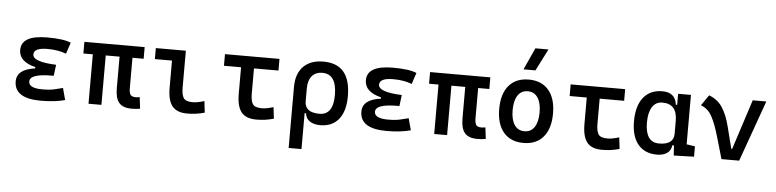

<svg xmlns="http://www.w3.org/2000/svg" viewBox="-54 -1096 6553 1621"><g transform="rotate(5 3222.5 -285.0)"><path d="M305.7 9.8Q79.6 9.8 79.6 -135.3Q79.6 -237.3 233.9 -257.8V-269Q94.2 -303.2 94.2 -402.3Q94.2 -527.3 313.5 -527.3Q453.1 -527.3 514.2 -500L482.4 -404.3Q414.6 -430.7 324.2 -430.7Q208.5 -430.7 208.5 -374.5Q208.5 -311.5 407.2 -303.7L395.5 -209.5H379.9Q193.8 -209.5 193.8 -144Q193.8 -86.9 309.6 -86.9Q370.6 -86.9 410.6 -96.2Q450.7 -105.5 482.4 -113.8L509.3 -13.7Q470.2 -2.9 418.7 3.4Q367.2 9.8 305.7 9.8Z M708.5 0V-418.9H628.4V-517.6H1139.2V-418.9H1044.4V-162.6Q1044.4 -124.5 1055.2 -106.9Q1065.9 -89.4 1102.5 -89.4Q1109.4 -89.4 1116.9 -90.6Q1124.5 -91.8 1134.3 -93.3L1146 3.9Q1127.4 7.3 1112.1 8.5Q1096.7 9.8 1073.2 9.8Q1000 9.8 967.5 -28.6Q935.1 -66.9 935.1 -151.4V-418.9H817.9V0Z M1544.9 9.8Q1457 9.8 1418 -39.1Q1378.9 -87.9 1378.9 -195.3V-424.3H1233.9V-517.6H1488.3V-206.5Q1488.3 -145 1505.9 -117.2Q1523.4 -89.4 1584 -89.4Q1622.6 -89.4 1681.2 -107.9L1692.9 -10.7Q1654.8 0 1619.9 4.9Q1585 9.8 1544.9 9.8Z M2130.9 9.8Q2043 9.8 2003.9 -39.1Q1964.8 -87.9 1964.8 -195.3V-418.9H1819.8V-517.6H2281.7V-418.9H2074.2V-206.5Q2074.2 -145 2091.8 -117.2Q2109.4 -89.4 2169.9 -89.4Q2209.5 -89.4 2267.1 -107.9L2278.8 -10.7Q2241.2 0 2205.8 4.9Q2170.4 9.8 2130.9 9.8Z M2424.3 224.6V-293Q2424.3 -404.8 2484.4 -466.1Q2544.4 -527.3 2654.3 -527.3Q2884.3 -527.3 2884.3 -253.9Q2884.3 -126.5 2828.9 -58.3Q2773.4 9.8 2672.9 9.8Q2618.2 9.8 2584 -12.9Q2549.8 -35.6 2544.9 -80.1H2533.2V224.6ZM2653.3 -432.1Q2596.2 -432.1 2564.7 -394.5Q2533.2 -356.9 2533.2 -288.6V-180.7Q2533.2 -85.4 2657.7 -85.4Q2774.4 -85.4 2774.4 -253.9Q2774.4 -432.1 2653.3 -432.1Z M3235.4 9.8Q3009.3 9.8 3009.3 -135.3Q3009.3 -237.3 3163.6 -257.8V-269Q3023.9 -303.2 3023.9 -402.3Q3023.9 -527.3 3243.2 -527.3Q3382.8 -527.3 3443.8 -500L3412.1 -404.3Q3344.2 -430.7 3253.9 -430.7Q3138.2 -430.7 3138.2 -374.5Q3138.2 -311.5 3336.9 -303.7L3325.2 -209.5H3309.6Q3123.5 -209.5 3123.5 -144Q3123.5 -86.9 3239.3 -86.9Q3300.3 -86.9 3340.3 -96.2Q3380.4 -105.5 3412.1 -113.8L3439 -13.7Q3399.9 -2.9 3348.4 3.4Q3296.9 9.8 3235.4 9.8Z M3638.2 0V-418.9H3558.1V-517.6H4068.8V-418.9H3974.1V-162.6Q3974.1 -124.5 3984.9 -106.9Q3995.6 -89.4 4032.2 -89.4Q4039.1 -89.4 4046.6 -90.6Q4054.2 -91.8 4064 -93.3L4075.7 3.9Q4057.1 7.3 4041.7 8.5Q4026.4 9.8 4002.9 9.8Q3929.7 9.8 3897.2 -28.6Q3864.7 -66.9 3864.7 -151.4V-418.9H3747.6V0Z M4394.5 9.8Q4286.1 9.8 4226.3 -60.5Q4166.5 -130.9 4166.5 -258.8Q4166.5 -387.2 4226.3 -457.3Q4286.1 -527.3 4394.5 -527.3Q4502.9 -527.3 4562.7 -457.3Q4622.6 -387.2 4622.6 -258.8Q4622.6 -130.9 4562.7 -60.5Q4502.9 9.8 4394.5 9.8ZM4394.5 -89.4Q4449.2 -89.4 4479 -133.5Q4508.8 -177.7 4508.8 -258.8Q4508.8 -339.8 4479 -384Q4449.2 -428.2 4394.5 -428.2Q4339.8 -428.2 4310.1 -384Q4280.3 -339.8 4280.3 -258.8Q4280.3 -177.7 4310.1 -133.5Q4339.8 -89.4 4394.5 -89.4ZM4341.8 -609.4 4426.3 -794.9H4537.1L4442.9 -609.4Z M5060.5 9.8Q4972.7 9.8 4933.6 -39.1Q4894.5 -87.9 4894.5 -195.3V-418.9H4749.5V-517.6H5211.4V-418.9H5003.9V-206.5Q5003.9 -145 5021.5 -117.2Q5039.1 -89.4 5099.6 -89.4Q5139.2 -89.4 5196.8 -107.9L5208.5 -10.7Q5170.9 0 5135.5 4.9Q5100.1 9.8 5060.5 9.8Z M5526.4 9.8Q5422.9 9.8 5366 -58.3Q5309.1 -126.5 5309.1 -253.9Q5309.1 -384.3 5366 -455.8Q5422.9 -527.3 5526.4 -527.3Q5637.2 -527.3 5648.9 -423.8H5660.2V-517.6H5769V-98.6L5840.3 -87.9V0L5668.9 4.9L5663.1 -80.1H5649.4Q5644.5 -35.6 5611.6 -12.9Q5578.6 9.8 5526.4 9.8ZM5418.9 -253.9Q5418.9 -85.4 5536.1 -85.4Q5660.2 -85.4 5660.2 -179.2V-287.6Q5660.2 -432.1 5535.2 -432.1Q5479.5 -432.1 5449.2 -385.5Q5418.9 -338.9 5418.9 -253.9Z M6072.8 0 6017.6 -190.4Q5988.8 -290 5955.8 -352.3Q5922.9 -414.6 5860.8 -438L5921.9 -527.3Q5994.6 -500.5 6035.2 -439.5Q6075.7 -378.4 6101.1 -278.3L6147.9 -93.8H6155.3L6292.5 -517.6H6407.7L6222.7 0Z"/></g></svg>

Font: Caskaydia Cove Medium
Style: Regular
Weight: 500
Monospace: yes
Designer: Aaron Bell
Foundry: Saja Typeworks
Version: Version 4.300; ttfautohint (v1.8.3)